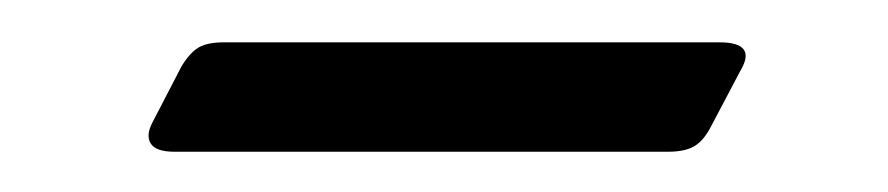

<svg xmlns="http://www.w3.org/2000/svg" viewBox="-20 -302 430 93"><path d="M328.5 -281.5Q347 -281.5 338.5 -267.5L324 -240Q320.5 -233.5 316 -231Q311.5 -228.5 303.5 -228.5H64.5Q55.5 -228.5 53 -232.5Q50.5 -236.5 54 -243L68 -270Q72 -276.5 76.2 -279Q80.5 -281.5 88.5 -281.5Z"/></svg>

Font: Fraunces Light
Style: Italic
Weight: 300
Italic angle: -16°
Version: Version 1.000;[b76b70a41]